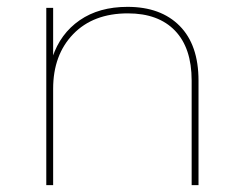

<svg xmlns="http://www.w3.org/2000/svg" viewBox="-20 -540 708 560"><path d="M352 -520Q449 -520 504 -464.5Q559 -409 559 -305V0H539V-305Q539 -400 490.5 -450.5Q442 -501 353 -501Q252 -501 193.5 -440.5Q135 -380 135 -281V0H115V-517H135V-370L133 -373Q156 -442 212.5 -481Q269 -520 352 -520Z"/></svg>

Font: Montserrat
Style: Regular
Weight: 400
Designer: Julieta Ulanovsky
Foundry: Julieta Ulanovsky
Version: Version 8.000